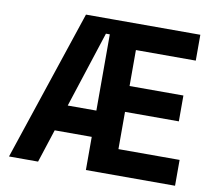

<svg xmlns="http://www.w3.org/2000/svg" viewBox="-78 -789 976 878"><g transform="rotate(10 410.5 -350.0)"><path d="M375 0V-700H783V-580H505V-413H755V-293H505V-120H789V0ZM18 0 252 -700H375V-630H357L242 -276H375V-154H203L153 0Z"/></g></svg>

Font: Space 7353
Style: Regular
Weight: 400
Designer: Christine Claussen + Ruben Lyon  (Space 7353)
Version: Version 1.000;FEAKit 1.0